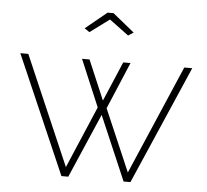

<svg xmlns="http://www.w3.org/2000/svg" viewBox="-52 -785 904 840"><g transform="rotate(5 400.0 -365.0)"><path d="M742 -520H777L551 0H521L400 -282L278 0H248L22 -520H57L264 -41L380 -313L293 -519H326L400 -345L474 -519H506L419 -313L536 -41ZM293 -653 387 -730H413L508 -653L485 -638L400 -701L315 -638Z"/></g></svg>

Font: Raleway Thin ExtraLight
Style: Regular
Weight: 250
Version: Version 4.026